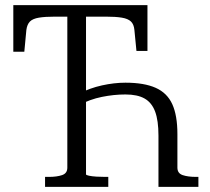

<svg xmlns="http://www.w3.org/2000/svg" viewBox="-20 -730 821 750"><path d="M470 -407Q543 -407 588 -387Q633 -367 653 -323Q673 -279 673 -206V-75Q673 -53 693.5 -46Q714 -39 746 -39H755V0H599V-200Q599 -259 586 -294Q573 -329 545 -345Q517 -361 470 -361Q425 -361 378 -351.5Q331 -342 288 -319V-364Q331 -386 378.5 -396.5Q426 -407 470 -407ZM156 0V-39H171Q202 -39 222.5 -46Q243 -53 243 -75V-665H195Q156 -665 132 -661Q108 -657 97 -646Q86 -635 83 -613L75 -528H32V-710H556V-531H513L505 -613Q503 -635 491.5 -646Q480 -657 456 -661Q432 -665 393 -665H316V-49Q316 -46 328 -43.5Q340 -41 357.5 -40Q375 -39 391 -39H403V0Z"/></svg>

Font: Roboto Serif 28pt Condensed Light
Style: Regular
Weight: 300
Width: 3
Designer: Greg Gazdowicz
Foundry: Commercial Type
Version: Version 1.008